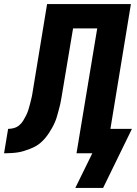

<svg xmlns="http://www.w3.org/2000/svg" viewBox="-57 -755 677 946"><path d="M451 171H314L398 0H320L422 -615H303L245 -269Q243 -255 239.5 -240.5Q236 -226 232 -211.5Q228 -197 224 -182.5Q220 -168 214 -154Q208 -140 200.5 -126.5Q193 -113 184.5 -100Q176 -87 166 -75Q156 -63 144 -52.5Q132 -42 118.5 -34.5Q105 -27 90.5 -21.5Q76 -16 62 -11.5Q48 -7 33 -4.5Q18 -2 1 -1Q-16 0 -25 0H-37L-17 -120Q-3 -120 11.5 -124Q26 -128 37.5 -137.5Q49 -147 57 -160Q65 -173 71.5 -186Q78 -199 82.5 -213Q87 -227 90.5 -241Q94 -255 97.5 -269Q101 -283 103 -297L175 -735H588L487 -120H593Z"/></svg>

Font: Iosevka Aile Heavy
Style: Italic
Weight: 900
Italic angle: -9°
Designer: Belleve Invis
Foundry: Belleve Invis
Version: Version 31.1.0; ttfautohint (v1.8.4)